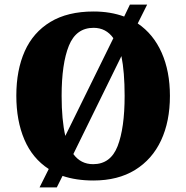

<svg xmlns="http://www.w3.org/2000/svg" viewBox="-20 -775 810 835"><path d="M192 -40Q121 -86 86 -168Q51 -250 51 -359Q51 -470 87.5 -552Q124 -634 199 -679.5Q274 -725 387 -725Q424 -725 457 -719.5Q490 -714 520 -703L545 -755H620L579 -673Q647 -627 683 -546Q719 -465 719 -358Q719 -247 680.5 -164.5Q642 -82 567.5 -36Q493 10 386 10Q311 10 252 -10L227 40H152ZM473 -609Q441 -654 387 -654Q311 -654 279.5 -576Q248 -498 248 -358Q248 -306 252 -262.5Q256 -219 264 -184ZM385 -61Q461 -61 491.5 -139.5Q522 -218 522 -358Q522 -462 508 -531L299 -105Q331 -61 385 -61Z"/></svg>

Font: Noto Serif SemiCondensed Black
Style: Regular
Weight: 900
Width: 4
Designer: Monotype Design Team
Foundry: Monotype Imaging Inc.
Version: Version 2.014; ttfautohint (v1.8.4.7-5d5b)